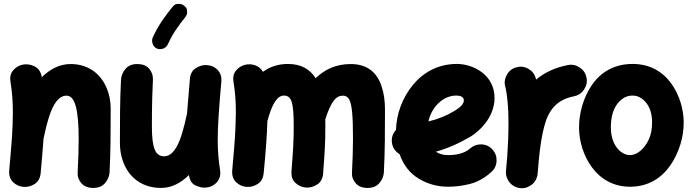

<svg xmlns="http://www.w3.org/2000/svg" viewBox="-20 -910 3638 1014"><path d="M28.8 -11.7C26.4 15.1 33.2 36.1 48.3 51.3C63.5 66.4 81.5 74.7 101.6 76.7C122.6 79.1 143.1 74.2 162.6 62C181.6 49.8 192.4 30.8 194.8 3.9C201.2 -65.9 206.1 -125 210 -177.2V-178.2C218.3 -218.8 227.5 -255.9 238.3 -290.5C259.8 -358.9 289.1 -404.8 331.5 -404.8C377 -404.8 395.5 -328.6 395.5 -174.8C395.5 -124.5 393.6 -65.9 390.1 1C388.7 22.5 395.5 41.5 410.2 58.1C424.3 74.2 445.3 82.5 472.7 82.5C499.5 82.5 520 74.2 534.7 57.1C549.3 40 557.1 21.5 558.6 0.5C564.5 -109.4 564.5 -226.6 564.5 -332.5C564.5 -377.9 556.2 -418.5 539.1 -454.6C504.9 -526.9 440.4 -571.8 353 -571.8C293.9 -571.8 243.2 -543.9 200.7 -502.4C196.3 -530.3 183.1 -549.3 161.6 -560.1C140.1 -570.3 118.7 -573.2 96.7 -567.9C77.6 -563.5 62 -553.2 48.8 -537.6C35.6 -522 31.2 -501.5 35.6 -476.1C43.9 -424.8 47.9 -377 47.9 -315.9C47.9 -279.3 46.4 -237.3 43.5 -189C40 -140.6 35.2 -81.5 28.8 -11.7Z M1148.9 -477.5C1149.4 -481.4 1149.4 -485.4 1149.4 -488.8C1149.4 -510.7 1142.1 -528.3 1127.9 -542.5C1113.8 -556.2 1096.2 -564 1076.2 -565.9C1072.8 -566.4 1069.3 -566.4 1065.9 -566.4C1048.8 -566.4 1031.2 -561 1013.7 -549.8C995.6 -538.6 985.4 -520 982.9 -493.2C976.6 -423.3 971.7 -364.3 967.8 -312V-311C959.5 -270.5 950.2 -233.4 939.5 -199.2C918 -130.4 888.7 -84.5 846.2 -84.5C823.2 -84.5 807.1 -96.2 797.4 -119.6C787.1 -143.1 782.2 -183.6 782.2 -240.7C782.2 -366.2 784.7 -421.9 787.6 -490.2V-494.1C787.6 -514.2 780.8 -531.7 767.1 -547.9C752.9 -564 732.4 -571.8 705.1 -571.8C678.2 -571.8 657.7 -563.5 643.1 -546.4C628.4 -529.3 620.6 -510.7 619.1 -489.7C613.3 -379.9 613.3 -262.7 613.3 -156.7C613.3 -111.3 622.1 -70.8 639.2 -34.7C673.8 37.6 739.7 82.5 831.1 82.5C887.2 82.5 936 55.7 977.5 14.6C981.9 41.5 992.7 59.6 1010.7 68.4C1028.8 76.7 1044.9 81.1 1059.1 81.1C1066.4 81.1 1073.7 80.1 1081.1 78.6C1118.7 69.3 1143.6 39.6 1143.6 4.4C1143.6 -1 1143.1 -6.8 1142.1 -13.2C1133.8 -64.5 1129.9 -112.3 1129.9 -173.3C1129.9 -210 1131.3 -252.4 1134.8 -300.8C1137.7 -349.1 1142.6 -407.7 1148.9 -477.5ZM951.7 -880.4C943.8 -886.7 935.1 -889.6 925.3 -889.6C923.8 -889.6 919.4 -889.2 912.6 -888.7C905.3 -887.7 897.9 -882.3 890.6 -873C854 -827.6 817.4 -779.8 786.6 -711.9C784.2 -706.5 783.2 -700.7 783.2 -695.3C783.2 -684.1 788.1 -663.1 808.1 -653.8C813.5 -651.4 818.8 -650.4 824.7 -650.4C835.9 -650.4 856.9 -654.8 866.2 -675.8C893.1 -733.9 921.9 -773.9 958.5 -819.3C964.8 -827.1 968.3 -835.9 968.3 -846.2C968.3 -847.7 967.8 -852.1 967.3 -859.4C966.3 -866.2 960.9 -873 951.7 -880.4Z M1206.5 -11.7C1204.1 15.1 1210.9 36.1 1226.1 51.3C1241.2 66.4 1259.3 74.7 1279.3 76.7C1300.3 79.1 1320.8 74.2 1340.3 62C1359.4 49.8 1370.1 30.8 1372.6 3.9C1383.8 -110.8 1390.1 -197.8 1392.1 -270.5C1418 -364.7 1443.8 -405.3 1481 -405.3C1500 -405.3 1513.2 -394 1520.5 -372.1C1527.8 -349.6 1531.2 -307.6 1531.2 -246.1C1531.2 -160.6 1528.3 -124.5 1519.5 -5.9C1517.6 21.5 1524.9 42.5 1541 56.6C1557.1 70.8 1575.2 79.1 1596.2 80.6C1617.2 82 1637.2 76.2 1655.8 64C1674.3 51.8 1684.6 32.2 1686.5 5.9C1695.8 -117.2 1698.2 -154.8 1698.2 -246.1C1698.2 -257.8 1698.2 -269 1697.8 -279.8C1731 -382.3 1758.3 -404.8 1791.5 -404.8C1805.7 -404.8 1816.9 -397.9 1824.2 -384.8C1839.4 -357.4 1844.2 -293.9 1844.2 -174.8C1844.2 -124.5 1842.3 -65.9 1838.9 1C1837.4 22.5 1844.2 41.5 1858.9 58.1C1873 74.2 1894 82.5 1921.4 82.5C1948.2 82.5 1968.8 74.2 1983.4 57.1C1998 40 2005.9 21.5 2007.3 0.5C2013.2 -109.4 2013.2 -226.6 2013.2 -332.5C2013.2 -377.9 2007.3 -418.5 1995.1 -454.6C1971.2 -526.9 1919.9 -571.8 1832.5 -571.8C1756.3 -571.8 1695.8 -544.4 1647 -497.1C1617.2 -543.5 1571.3 -572.3 1501 -572.3C1447.8 -572.3 1404.3 -556.6 1368.7 -530.8C1349.6 -564.5 1309.6 -576.2 1274.4 -567.9C1255.4 -563.5 1239.7 -553.2 1226.6 -537.6C1213.4 -522 1209 -501.5 1213.4 -476.1C1221.7 -424.8 1225.6 -377 1225.6 -315.9C1225.6 -296.9 1225.1 -275.9 1224.1 -253.4C1223.6 -248 1223.1 -242.7 1223.6 -237.3C1221.2 -180.2 1215.3 -105 1206.5 -11.7Z M2575.2 -2C2592.3 -17.1 2601.6 -36.6 2602.5 -60.1C2603.5 -83 2596.2 -103 2581.1 -120.1C2565.9 -137.2 2546.4 -146.5 2523.4 -147.5C2500.5 -148.4 2480 -141.1 2462.9 -126C2439 -104.5 2399.9 -90.8 2347.7 -90.8C2320.8 -90.8 2299.3 -96.7 2282.2 -108.9C2346.7 -127 2407.2 -154.3 2467.3 -189.9C2503.4 -211.9 2591.8 -284.7 2591.8 -393.1C2591.8 -515.6 2478.5 -572.3 2393.1 -572.3C2294.9 -572.3 2216.3 -528.8 2160.6 -461.4C2105 -394 2073.7 -308.1 2071.3 -224.1C2055.2 -206.5 2047.9 -185.5 2049.3 -161.6C2051.3 -132.8 2067.4 -109.4 2090.3 -95.7C2110.8 -37.6 2144.5 5.4 2191.9 33.7C2238.8 62 2290.5 76.2 2347.7 76.2C2384.8 76.2 2423.3 71.3 2463.4 61C2502.9 50.8 2540.5 29.8 2575.2 -2ZM2388.2 -405.3C2416 -405.3 2429.7 -396.5 2429.7 -378.9C2429.7 -372.6 2426.3 -365.2 2419.9 -356C2413.1 -346.7 2397.9 -335 2375 -321.3C2336.9 -298.3 2293 -280.8 2242.7 -268.6C2260.3 -350.6 2325.2 -405.3 2388.2 -405.3Z M2727.5 83.5C2741.7 85 2755.4 83 2768.6 77.1C2769 76.7 2769.5 76.7 2770 76.7V76.2C2791 66.9 2806.2 51.3 2814.5 29.3C2814.5 28.8 2814.5 28.3 2814.9 27.8V27.3C2817.4 21 2818.8 14.6 2819.3 8.3C2821.8 -16.1 2824.2 -42.5 2826.2 -71.3C2832.5 -137.7 2841.8 -193.8 2853.5 -239.7C2877 -331.5 2921.9 -383.8 3011.2 -401.4C3033.7 -405.8 3051.3 -417.5 3064.5 -437C3077.6 -456.5 3082 -477.5 3077.6 -500C3073.2 -522.5 3061.5 -540 3042 -553.2C3022.5 -566.4 3001.5 -570.8 2979 -566.4C2908.2 -552.7 2854 -525.4 2811.5 -489.7C2811 -492.2 2810.1 -495.1 2809.1 -498C2802.7 -520 2789.6 -536.1 2769 -547.4C2748.5 -558.6 2727.5 -560.5 2705.6 -554.2C2683.6 -547.9 2667.5 -534.7 2656.2 -514.2C2645 -493.2 2642.6 -472.2 2648.9 -450.2C2653.3 -434.6 2657.2 -409.2 2660.6 -374C2664.1 -338.4 2665.5 -300.3 2665.5 -259.8C2665.5 -199.7 2662.6 -136.2 2658.7 -81.1C2656.7 -59.1 2654.8 -36.1 2652.8 -14.6C2652.8 -12.2 2652.8 -10.3 2652.3 -8.3C2650.9 5.9 2652.8 19.5 2658.7 32.7C2659.2 33.2 2659.2 33.7 2659.2 34.2H2659.7C2668.9 55.2 2684.6 70.3 2706.5 78.6C2707 78.6 2707.5 78.6 2708 79.1H2708.5C2714.8 81.5 2721.2 83 2727.5 83.5Z M3320.8 -572.3C3222.7 -572.3 3150.9 -527.3 3105.5 -460.4C3060.1 -393.6 3038.1 -311.5 3038.1 -237.3C3038.1 -163.6 3061.5 -86.4 3106.9 -25.4C3151.9 35.6 3219.7 76.2 3307.6 76.2C3402.8 76.2 3473.6 30.8 3520.5 -37.1C3567.4 -105 3590.8 -188 3590.8 -262.7C3590.8 -331.1 3569.3 -407.7 3524.9 -469.2C3480.5 -530.8 3413.1 -572.3 3320.8 -572.3ZM3320.8 -405.3C3348.1 -405.3 3372.1 -392.6 3393.1 -366.7C3413.6 -340.8 3423.8 -306.2 3423.8 -262.7C3423.8 -228.5 3418 -198.7 3406.2 -172.9C3382.3 -121.6 3343.3 -90.8 3307.6 -90.8C3259.8 -90.8 3206.1 -142.6 3206.1 -237.3C3206.1 -290 3217.3 -331.1 3239.7 -360.8C3262.2 -390.6 3289.1 -405.3 3320.8 -405.3Z"/></svg>

Font: Mikhak Black
Style: Regular
Weight: 900
Designer: Amin Abedi
Version: Version 3.2